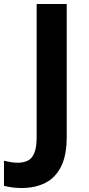

<svg xmlns="http://www.w3.org/2000/svg" viewBox="-94 -734 445 964"><path d="M15 210Q-14 210 -36 206.5Q-58 203 -74 199V73Q-58 77 -40.5 80Q-23 83 -3 83Q23 83 44.5 73Q66 63 78 35Q90 7 90 -45V-714H241V-46Q241 46 212.5 102.5Q184 159 133 184.5Q82 210 15 210Z"/></svg>

Font: Noto Sans Adlam Unjoined
Style: Regular
Weight: 400
Designer: Mark Jamra, Neil Patel
Foundry: JamraPatel LLC
Version: Version 3.001